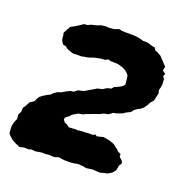

<svg xmlns="http://www.w3.org/2000/svg" viewBox="-135 -723 799 841"><g transform="rotate(20 264.5 -302.5)"><path d="M46 15 27 7 12 -1 4 -6 -12 -21 -16 -27 -18 -50V-61L-14 -78L-6 -97L-8 -117L0 -133L1 -152L9 -163L21 -185L39 -196L44 -208L52 -221L67 -232L80 -240L96 -248L104 -257L120 -268L134 -272L153 -283L171 -292L186 -294L201 -306L215 -309L229 -313L254 -328L270 -337L277 -342L301 -348L319 -359L336 -363L346 -374L358 -379L376 -388L388 -400L386 -422L383 -442L377 -449L366 -459L359 -463L345 -469L327 -474L313 -475H291L281 -479L267 -472L250 -471L234 -468L220 -465L193 -456L178 -454L166 -451H136L127 -450L105 -457L94 -462L87 -469L72 -472L62 -487L59 -500V-509L56 -521L65 -539L75 -556L89 -563L104 -572L128 -588L143 -589L158 -596L179 -601L188 -604L202 -609L219 -611L237 -610L259 -612L280 -620L292 -617L309 -616H336H345L360 -615L379 -612L396 -607H410L421 -606L435 -601L454 -597L460 -586L471 -582L489 -572L499 -561L509 -551L514 -545L525 -534L521 -515L536 -504L531 -493L539 -480L540 -455L538 -442L534 -428L538 -415L535 -402L530 -378L518 -365L510 -350L499 -334L488 -325L473 -317L461 -308L452 -296L433 -287L422 -279L396 -269L380 -266L363 -253L351 -251L340 -248L327 -241L298 -231L286 -226L269 -220L257 -214L238 -211L214 -197L204 -186L189 -175L187 -165L196 -153L206 -150L219 -140L232 -141L252 -142L260 -141L271 -143L296 -144L310 -145H330L339 -150L348 -145L378 -152L394 -149L406 -147L420 -142L430 -138L445 -126L450 -123L458 -114L472 -108L473 -95L489 -80L491 -69L483 -58L481 -46L478 -33L465 -18L448 -8L433 -5L415 0L379 -2L351 2L338 -1L324 -2L312 -3L292 1L276 2H262H249L235 0L224 -2L205 4H192L178 3L161 5L149 4L128 7L118 9L97 7L88 11L66 10Z"/></g></svg>

Font: Winky Rough
Style: Bold Italic
Weight: 700
Italic angle: -8.97852°
Designer: Simon Atzbach
Foundry: typofactur
Version: Version 1.206; ttfautohint (v1.8.4.7-5d5b)